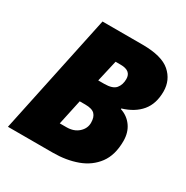

<svg xmlns="http://www.w3.org/2000/svg" viewBox="-163 -852 961 990"><g transform="rotate(30 317.0 -357.0)"><path d="M16.1 0 167 -713.9H404.8Q520 -713.9 570.1 -670.2Q620.1 -626.5 620.1 -558.1Q620.1 -485.4 582.5 -440.2Q544.9 -395 475.1 -374V-370.1Q518.1 -356 543.5 -320.3Q568.8 -284.7 568.8 -233.9Q568.8 -150.4 530.5 -98.9Q492.2 -47.4 427.5 -23.7Q362.8 0 283.2 0ZM299.8 -439.9H335Q385.3 -439.9 403.6 -461.9Q421.9 -483.9 421.9 -518.1Q421.9 -567.9 359.9 -567.9H329.1ZM238.8 -148.9H278.8Q322.3 -148.9 349.6 -173.3Q377 -197.8 377 -231.9Q377 -265.6 360.8 -282.2Q344.7 -298.8 304.2 -298.8H271Z"/></g></svg>

Font: Open Sans ExtraBold
Style: Italic
Weight: 800
Italic angle: -12°
Designer: Monotype Design Team
Foundry: Monotype Imaging Inc.
Version: Version 3.000; ttfautohint (v1.8.4)